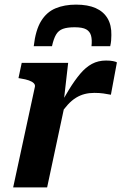

<svg xmlns="http://www.w3.org/2000/svg" viewBox="-20 -811 526 831"><path d="M309 -791Q259 -791 220.5 -775Q182 -759 158 -720Q134 -681 126 -611H205Q212 -643 222.5 -661Q233 -679 252 -686Q271 -693 303 -693Q337 -693 353 -684Q369 -675 374 -657Q379 -639 376 -611H457Q460 -624 461 -635.5Q462 -647 462 -659Q463 -702 445.5 -731.5Q428 -761 394 -776Q360 -791 309 -791ZM37 0H184L263 -370L256 -373L275 -539H74L60 -473L71 -471Q91 -468 105 -463Q119 -458 126 -451Q133 -444 131 -435ZM486 -541Q482 -544 469.5 -546.5Q457 -549 439 -549Q405 -549 378 -534.5Q351 -520 327 -491.5Q303 -463 278.5 -423Q254 -383 226 -331L237 -311Q256 -339 273.5 -358Q291 -377 309 -388Q327 -399 346.5 -404Q366 -409 388 -409Q410 -409 427.5 -406.5Q445 -404 460 -401Z"/></svg>

Font: Roboto Serif SemiBold
Style: Italic
Weight: 600
Italic angle: -10°
Version: Version 1.007